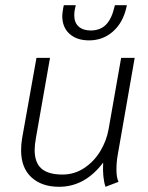

<svg xmlns="http://www.w3.org/2000/svg" viewBox="-20 -707 570 737"><path d="M61 -130Q61 -154 65 -177L120 -485H172L118 -178Q113 -150 113 -131Q113 -83 139 -60Q165 -37 220 -37Q265 -37 302.5 -61.5Q340 -86 364.5 -126Q389 -166 397 -212L445 -485H497L432 -113Q427 -86 427 -56Q427 -25 435 -9L385 10Q373 -25 376 -83Q306 10 207 10Q140 10 100.5 -26.5Q61 -63 61 -130ZM219 -646Q219 -656 223 -678L225 -687H271L269 -679Q265 -664 265 -649Q265 -620 282 -605Q299 -590 328 -590Q364 -590 386 -611.5Q408 -633 419 -679L421 -687H467L465 -678Q452 -620 413.5 -586Q375 -552 322 -552Q275 -552 247 -577Q219 -602 219 -646Z"/></svg>

Font: Niramit ExtraLight
Style: Italic
Weight: 200
Italic angle: -10°
Designer: Katatrad Aksorn Co.,Ltd.
Foundry: Cadson Demak Co.,Ltd.
Version: Version 1.000; ttfautohint (v1.6)